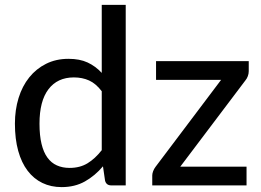

<svg xmlns="http://www.w3.org/2000/svg" viewBox="-20 -758 1068 785"><path d="M396 -385Q372 -416.5 344.2 -429Q316.5 -441.5 282 -441.5Q215 -441.5 178.2 -393.2Q141.5 -345 141.5 -252.5Q141.5 -204 149.8 -169.8Q158 -135.5 173.8 -113.8Q189.5 -92 212.5 -81.8Q235.5 -71.5 264.5 -71.5Q307 -71.5 338 -90.5Q369 -109.5 396 -144ZM494 -738V0H435Q414.5 0 409.5 -19.5L401 -78Q368.5 -39.5 327.2 -16.2Q286 7 232 7Q188.5 7 153.2 -10Q118 -27 93 -59.8Q68 -92.5 54.5 -141Q41 -189.5 41 -252.5Q41 -309 56 -357.5Q71 -406 99.5 -441.5Q128 -477 168.5 -497.2Q209 -517.5 260 -517.5Q306 -517.5 338.2 -502.5Q370.5 -487.5 396 -460V-738ZM997 -467Q997 -456.5 993.2 -446.5Q989.5 -436.5 983.5 -429.5L717 -76.5H988V0H602.5V-41Q602.5 -48 606 -57.8Q609.5 -67.5 616 -76L884 -431.5H618V-508H997Z"/></svg>

Font: Lato 2
Style: Regular
Weight: 500
Designer: Lukasz Dziedzic with Adam Twardoch and Botio Nikoltchev
Foundry: tyPoland Lukasz Dziedzic
Version: Version 2.015; 2015-08-06; http://www.latofonts.com/